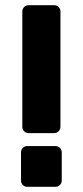

<svg xmlns="http://www.w3.org/2000/svg" viewBox="-20 -720 319 740"><path d="M91 -207Q80 -207 73 -214Q66 -221 66 -232V-675Q66 -686 73 -693Q80 -700 91 -700H188Q199 -700 206 -693Q213 -686 213 -675V-232Q213 -221 206 -214Q199 -207 188 -207ZM85 0Q75 0 68 -7Q61 -14 61 -25V-132Q61 -143 68 -150Q75 -157 85 -157H193Q204 -157 211 -150Q218 -143 218 -132V-25Q218 -14 211 -7Q204 0 193 0Z"/></svg>

Font: Rubik Light SemiBold
Style: Regular
Weight: 600
Version: Version 2.300;gftools[0.9.30]